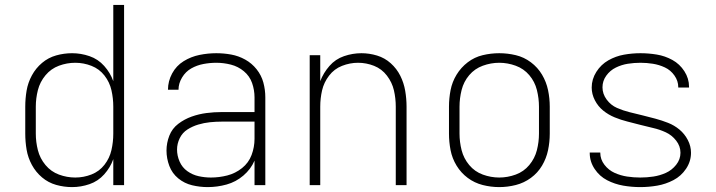

<svg xmlns="http://www.w3.org/2000/svg" viewBox="-20 -755 2920 783"><path d="M274 8Q310 8 345 -4Q380 -16 405 -44Q430 -72 442 -106V0H486V-735H442V-424Q430 -458 405 -486Q380 -514 345 -526Q310 -538 274 -538Q241 -538 209 -529Q177 -520 151.5 -498.5Q126 -477 110 -447.5Q94 -418 88.5 -385.5Q83 -353 83 -320V-210Q83 -177 88.5 -144.5Q94 -112 110 -82.5Q126 -53 151.5 -31.5Q177 -10 209 -1Q241 8 274 8ZM287 -31Q253 -31 220.5 -43Q188 -55 165.5 -82Q143 -109 134.5 -142.5Q126 -176 126 -210V-320Q126 -354 134.5 -387.5Q143 -421 165.5 -448Q188 -475 220.5 -487Q253 -499 287 -499Q321 -499 353 -486.5Q385 -474 406 -447Q427 -420 434.5 -387Q442 -354 442 -320V-210Q442 -176 434.5 -143Q427 -110 406 -83Q385 -56 353 -43.5Q321 -31 287 -31Z M827 8Q866 8 904 -2.5Q942 -13 972.5 -39Q1003 -65 1018 -100V0H1062V-358Q1062 -389 1054 -418.5Q1046 -448 1026.5 -472.5Q1007 -497 980 -512Q953 -527 923 -532.5Q893 -538 862 -538Q828 -538 793.5 -531Q759 -524 729 -505.5Q699 -487 682 -455.5Q665 -424 665 -389H708Q708 -415 722.5 -439Q737 -463 760 -476Q783 -489 809.5 -494Q836 -499 862 -499Q892 -499 921.5 -491.5Q951 -484 974.5 -464.5Q998 -445 1008 -416.5Q1018 -388 1018 -358V-298H884Q853 -298 822 -294Q791 -290 761.5 -279.5Q732 -269 707 -250Q682 -231 670.5 -201.5Q659 -172 659 -141Q659 -109 670.5 -78.5Q682 -48 707 -27.5Q732 -7 763.5 0.5Q795 8 827 8ZM840 -31Q815 -31 790 -36.5Q765 -42 744 -57Q723 -72 712.5 -96Q702 -120 702 -145Q702 -169 713 -191.5Q724 -214 744.5 -227Q765 -240 788.5 -247Q812 -254 836 -256.5Q860 -259 884 -259H1018V-189Q1018 -155 1006 -123Q994 -91 967 -69.5Q940 -48 907 -39.5Q874 -31 840 -31Z M1243 0H1286V-320Q1286 -354 1293.5 -386.5Q1301 -419 1322 -446.5Q1343 -474 1375 -486.5Q1407 -499 1440 -499Q1474 -499 1505.5 -486.5Q1537 -474 1558 -446.5Q1579 -419 1586.5 -386.5Q1594 -354 1594 -320V0H1638V-320Q1638 -352 1632.5 -384.5Q1627 -417 1612.5 -446Q1598 -475 1573.5 -497Q1549 -519 1517.5 -528.5Q1486 -538 1454 -538Q1418 -538 1383 -526Q1348 -514 1323.5 -486Q1299 -458 1286 -424V-530H1243Z M2016 8Q2050 8 2083.5 -0.5Q2117 -9 2145 -29.5Q2173 -50 2190.5 -79.5Q2208 -109 2215 -142.5Q2222 -176 2222 -210V-320Q2222 -354 2215 -387.5Q2208 -421 2190.5 -450.5Q2173 -480 2145 -501Q2117 -522 2083.5 -530Q2050 -538 2016 -538Q1982 -538 1948.5 -530Q1915 -522 1887.5 -501Q1860 -480 1842 -450.5Q1824 -421 1817.5 -387.5Q1811 -354 1811 -320V-210Q1811 -176 1817.5 -142.5Q1824 -109 1842 -79.5Q1860 -50 1887.5 -29.5Q1915 -9 1948.5 -0.5Q1982 8 2016 8ZM2016 -31Q1982 -31 1949 -43Q1916 -55 1893.5 -82Q1871 -109 1862.5 -142.5Q1854 -176 1854 -210V-320Q1854 -354 1862.5 -388Q1871 -422 1893.5 -448.5Q1916 -475 1949 -487Q1982 -499 2016 -499Q2050 -499 2083 -487Q2116 -475 2138.5 -448.5Q2161 -422 2169.5 -388Q2178 -354 2178 -320V-210Q2178 -176 2169.5 -142.5Q2161 -109 2138.5 -82Q2116 -55 2083 -43Q2050 -31 2016 -31Z M2591 8Q2626 8 2660.5 2Q2695 -4 2726.5 -20.5Q2758 -37 2778 -67Q2798 -97 2798 -132Q2798 -159 2785 -184Q2772 -209 2751 -226.5Q2730 -244 2704.5 -254Q2679 -264 2653 -271Q2627 -278 2600.5 -284.5Q2574 -291 2547.5 -297.5Q2521 -304 2496 -315Q2471 -326 2454 -349Q2437 -372 2437 -399Q2437 -425 2452.5 -446.5Q2468 -468 2491.5 -479.5Q2515 -491 2540.5 -495Q2566 -499 2592 -499Q2617 -499 2642.5 -495Q2668 -491 2691.5 -480Q2715 -469 2730.5 -447Q2746 -425 2746 -400V-398H2790V-401Q2790 -435 2771 -464.5Q2752 -494 2722 -510.5Q2692 -527 2658.5 -532.5Q2625 -538 2592 -538Q2558 -538 2524.5 -532Q2491 -526 2461 -509Q2431 -492 2412 -462Q2393 -432 2393 -398Q2393 -371 2406 -346Q2419 -321 2440 -304Q2461 -287 2486.5 -276.5Q2512 -266 2538 -259.5Q2564 -253 2590.5 -246Q2617 -239 2643.5 -233Q2670 -227 2695 -215.5Q2720 -204 2737.5 -181.5Q2755 -159 2755 -132Q2755 -105 2737.5 -83Q2720 -61 2695.5 -50Q2671 -39 2644.5 -35Q2618 -31 2591 -31Q2564 -31 2537.5 -35Q2511 -39 2486.5 -50Q2462 -61 2445 -83Q2428 -105 2428 -132V-133H2385V-131Q2385 -96 2405 -66Q2425 -36 2456 -20Q2487 -4 2521.5 2Q2556 8 2591 8Z"/></svg>

Font: Iosevka Sparkle Extralight
Style: Regular
Weight: 200
Designer: Belleve Invis
Foundry: Belleve Invis
Version: Version 4.5.0; ttfautohint (v1.8.3)